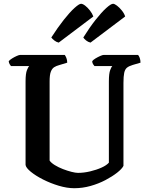

<svg xmlns="http://www.w3.org/2000/svg" viewBox="-20 -994 779 1014"><path d="M372 0Q334 0 290.5 -13Q247 -26 207.5 -46Q168 -66 142.5 -87Q117 -108 115 -123V-564Q115 -606 122.5 -624Q130 -642 134 -645H38Q35 -648 31 -655Q27 -662 26 -671Q32 -678 44 -685.5Q56 -693 68.5 -698.5Q81 -704 87 -704H322Q326 -699 330.5 -688Q335 -677 335 -663L292 -650Q277 -646 266 -639Q255 -632 248.5 -615.5Q242 -599 242 -564V-146Q250 -134 269.5 -122Q289 -110 312.5 -101Q336 -92 357.5 -86.5Q379 -81 392 -81Q423 -81 456.5 -89Q490 -97 516.5 -109Q543 -121 555 -135V-564Q555 -606 562 -624Q569 -642 573 -645H479Q476 -648 471.5 -655Q467 -662 467 -671Q472 -678 484.5 -685.5Q497 -693 509.5 -698.5Q522 -704 528 -704H709Q714 -699 718 -688Q722 -677 722 -663L681 -651Q661 -645 650.5 -636.5Q640 -628 636 -609.5Q632 -591 632 -556V-118Q624 -102 598.5 -82Q573 -62 537 -43Q501 -24 458.5 -12Q416 0 372 0ZM458 -769Q445 -772 434.5 -780.5Q424 -789 420 -796Q453 -849 485 -889.5Q517 -930 541.5 -952Q566 -974 577 -974Q585 -974 598 -964Q611 -954 623.5 -938.5Q636 -923 641 -907ZM290 -769Q277 -772 266.5 -780.5Q256 -789 251 -796Q285 -849 317 -889.5Q349 -930 373.5 -952Q398 -974 408 -974Q417 -974 430 -964Q443 -954 455 -938.5Q467 -923 473 -907Z"/></svg>

Font: Texturina 72pt
Style: Bold
Weight: 700
Designer: Guillermo Torres Carreño
Foundry: Omnibus-Type
Version: Version 1.002; ttfautohint (v1.8.3)